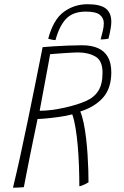

<svg xmlns="http://www.w3.org/2000/svg" viewBox="-20 -875 587 910"><path d="M41.5 14.5Q57.5 -51 75 -130.5Q92.5 -210 110.5 -297.5Q128.5 -385 146.8 -475Q165 -565 182 -651.5Q201.5 -653.5 234.2 -655.5Q267 -657.5 303.2 -659Q339.5 -660.5 368 -660.5Q413.5 -660.5 444.5 -646.8Q475.5 -633 491.5 -604.5Q507.5 -576 507.5 -532Q507.5 -457 468.8 -412.8Q430 -368.5 360.5 -346.5Q370 -324 376.8 -291Q383.5 -258 388 -219.8Q392.5 -181.5 395 -142.8Q397.5 -104 398.5 -69.8Q399.5 -35.5 399.5 -11Q395 -8 389.2 -5Q383.5 -2 377.2 0.8Q371 3.5 365.5 5.5Q360 7.5 356 7.5Q356 -40.5 354.2 -89.2Q352.5 -138 348.5 -183.5Q344.5 -229 338.2 -267.5Q332 -306 322.5 -333Q294 -325.5 260 -320.8Q226 -316 197.8 -313.5Q169.5 -311 158 -311Q157 -305.5 151.5 -279.2Q146 -253 138 -214.5Q130 -176 121.5 -133.5Q113 -91 105.5 -52.5Q98 -14 93 12Q88 12.5 79 13.2Q70 14 59.8 14.2Q49.5 14.5 41.5 14.5ZM168 -350Q221 -350 287.5 -365Q347.5 -378.5 387 -396Q426.5 -413.5 446.2 -444.8Q466 -476 466 -530.5Q466 -587.5 432.2 -607Q398.5 -626.5 348.5 -626.5Q340.5 -626.5 321.5 -625.5Q302.5 -624.5 280.5 -623Q258.5 -621.5 240.8 -620Q223 -618.5 217.5 -618Q216 -609 211 -581.5Q206 -554 199.2 -518Q192.5 -482 185.8 -446Q179 -410 174.2 -383.5Q169.5 -357 168 -350ZM243 -685Q234.5 -685 225 -687.2Q215.5 -689.5 208.5 -691.5Q233 -783 282.8 -819Q332.5 -855 395 -855Q455 -855 481.2 -834.8Q507.5 -814.5 507.5 -772Q507.5 -760.5 505.5 -746.8Q503.5 -733 500.5 -718.8Q497.5 -704.5 494 -691.5Q483 -689.5 475 -688.8Q467 -688 457 -688Q462.5 -708.5 467.2 -728.2Q472 -748 472 -765Q472 -789 453.5 -804.5Q435 -820 386.5 -820Q326 -820 293.5 -786Q261 -752 243 -685Z"/></svg>

Font: Grandstander Thin
Style: Italic
Weight: 100
Italic angle: -15°
Designer: Tyler Finck
Foundry: Etcetera Type Co
Version: Version 1.200